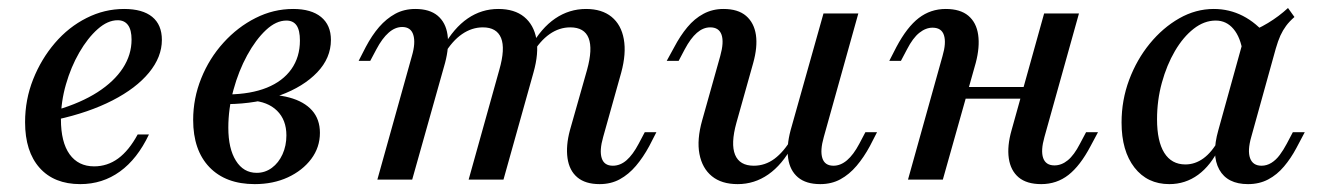

<svg xmlns="http://www.w3.org/2000/svg" viewBox="-20 -449 3296 480"><path d="M180.6 11.3Q115.3 11.3 79 -29.4Q42.7 -70.2 42.7 -143.5Q42.7 -200 62.9 -250.8Q83.1 -301.6 117.3 -341.5Q151.6 -381.5 196.4 -404Q241.1 -426.6 290.3 -426.6Q336.3 -426.6 360.5 -406.9Q384.7 -387.1 384.7 -349.2Q384.7 -306.5 352.4 -267.3Q320.2 -228.2 261.3 -198Q202.4 -167.7 121.8 -150L122.6 -174.2Q182.3 -191.9 223.8 -218.5Q265.3 -245.2 287.1 -278.6Q308.9 -312.1 308.9 -350Q308.9 -374.2 300 -386.3Q291.1 -398.4 274.2 -398.4Q249.2 -398.4 224.2 -376.2Q199.2 -354 178.2 -317.7Q157.3 -281.5 144.8 -237.9Q132.3 -194.4 132.3 -150.8Q132.3 -93.5 154 -63.3Q175.8 -33.1 215.3 -33.1Q248.4 -33.1 275.4 -52.8Q302.4 -72.6 324.2 -112.9H352.4Q323.4 -51.6 279.8 -20.2Q236.3 11.3 180.6 11.3Z M616.9 11.3Q544.4 11.3 503.6 -31Q462.9 -73.4 462.9 -149.2Q462.9 -203.2 483.1 -253.2Q503.2 -303.2 538.7 -342.3Q574.2 -381.5 619 -404Q663.7 -426.6 712.9 -426.6Q758.1 -426.6 782.7 -406.5Q807.3 -386.3 807.3 -349.2Q807.3 -304 773 -268.1Q738.7 -232.3 680.6 -210.9Q622.6 -189.5 548.4 -188.7L550.8 -212.9Q607.3 -213.7 647.2 -229.8Q687.1 -246 708.5 -276.2Q729.8 -306.5 729.8 -347.6Q729.8 -373.4 721.4 -385.5Q712.9 -397.6 696 -397.6Q670.2 -397.6 644.8 -373.8Q619.4 -350 598 -310.9Q576.6 -271.8 563.7 -224.6Q550.8 -177.4 550.8 -129.8Q550.8 -77.4 569.8 -47.2Q588.7 -16.9 621.8 -16.9Q642.7 -16.9 659.7 -29.4Q676.6 -41.9 686.3 -63.3Q696 -84.7 696 -110.5Q696 -149.2 672.6 -172.2Q649.2 -195.2 608.1 -197.6L613.7 -210.5Q666.1 -215.3 703.2 -205.2Q740.3 -195.2 760.1 -173Q779.8 -150.8 779.8 -116.9Q779.8 -80.6 758.1 -51.6Q736.3 -22.6 699.6 -5.6Q662.9 11.3 616.9 11.3Z M1479 11.3Q1443.5 11.3 1423.4 -5.6Q1403.2 -22.6 1398.8 -53.6Q1394.4 -84.7 1404.8 -123.4L1447.6 -274.2Q1462.1 -326.6 1451.6 -353.6Q1441.1 -380.6 1405.6 -380.6Q1378.2 -380.6 1354 -363.7Q1329.8 -346.8 1309.7 -312.9L1306.5 -331.5Q1333.1 -379 1368.1 -402.8Q1403.2 -426.6 1445.2 -426.6Q1484.7 -426.6 1508.9 -406.9Q1533.1 -387.1 1539.5 -351.2Q1546 -315.3 1533.1 -267.7L1487.9 -106.5Q1478.2 -72.6 1484.3 -53.6Q1490.3 -34.7 1512.1 -34.7Q1530.6 -34.7 1546.4 -48.4Q1562.1 -62.1 1576.6 -89.5L1591.9 -118.5H1621L1603.2 -83.9Q1587.9 -55.6 1569.8 -34.3Q1551.6 -12.9 1529.4 -0.8Q1507.3 11.3 1479 11.3ZM923.4 0 1009.7 -308.9Q1019.4 -341.9 1013.3 -361.7Q1007.3 -381.5 985.5 -381.5Q967.7 -381.5 951.6 -367.3Q935.5 -353.2 921 -325.8L905.6 -296.8H876.6L894.4 -331.5Q909.7 -360.5 927.8 -381.5Q946 -402.4 968.1 -414.5Q990.3 -426.6 1018.5 -426.6Q1054 -426.6 1074.2 -409.7Q1094.4 -392.7 1098.8 -362.1Q1103.2 -331.5 1092.7 -291.9L1010.5 0ZM1151.6 0 1228.2 -274.2Q1243.5 -327.4 1232.7 -354Q1221.8 -380.6 1187.1 -380.6Q1159.7 -380.6 1135.1 -363.7Q1110.5 -346.8 1090.3 -312.9L1087.9 -331.5Q1114.5 -379 1149.2 -402.8Q1183.9 -426.6 1225.8 -426.6Q1266.1 -426.6 1290.3 -406.9Q1314.5 -387.1 1321 -351.6Q1327.4 -316.1 1313.7 -267.7L1238.7 0Z M1824.2 11.3Q1783.9 11.3 1759.7 -8.5Q1735.5 -28.2 1728.6 -64.1Q1721.8 -100 1735.5 -148.4L1780.6 -308.9Q1790.3 -343.5 1783.9 -362.1Q1777.4 -380.6 1755.6 -380.6Q1737.9 -380.6 1722.2 -366.9Q1706.5 -353.2 1691.9 -325.8L1676.6 -296.8H1646.8L1665.3 -330.6Q1680.6 -359.7 1698.4 -381Q1716.1 -402.4 1738.7 -414.5Q1761.3 -426.6 1788.7 -426.6Q1825 -426.6 1845.2 -409.3Q1865.3 -391.9 1869.8 -361.7Q1874.2 -331.5 1862.9 -291.1L1821 -141.9Q1806.5 -89.5 1817.7 -62.1Q1829 -34.7 1864.5 -34.7Q1892.7 -34.7 1916.1 -52Q1939.5 -69.4 1958.9 -102.4L1961.3 -84.7Q1935.5 -37.1 1900.8 -12.9Q1866.1 11.3 1824.2 11.3ZM2030.6 11.3Q1995.2 11.3 1975 -5.6Q1954.8 -22.6 1950.4 -53.2Q1946 -83.9 1956.5 -123.4L2038.7 -415.3H2125.8L2039.5 -106.5Q2029.8 -72.6 2035.9 -53.6Q2041.9 -34.7 2063.7 -34.7Q2081.5 -34.7 2097.6 -48.4Q2113.7 -62.1 2128.2 -89.5L2143.5 -118.5H2172.6L2154.8 -83.9Q2139.5 -55.6 2121.4 -34.3Q2103.2 -12.9 2081 -0.8Q2058.9 11.3 2030.6 11.3Z M2250 0 2336.3 -308.9Q2346 -341.9 2339.9 -360.9Q2333.9 -379.8 2311.3 -379.8Q2294.4 -379.8 2278.2 -366.9Q2262.1 -354 2247.6 -325.8L2232.3 -296.8H2203.2L2221 -331.5Q2247.6 -381.5 2277 -404Q2306.5 -426.6 2344.4 -426.6Q2380.6 -426.6 2400.8 -409.7Q2421 -392.7 2425.4 -362.1Q2429.8 -331.5 2419.4 -291.9L2337.1 0ZM2350 -202.4 2358.1 -231.5H2582.3L2574.2 -202.4ZM2583.1 11.3Q2546.8 11.3 2526.6 -5.6Q2506.5 -22.6 2502 -53.2Q2497.6 -83.9 2508.9 -123.4L2590.3 -415.3H2677.4L2591.1 -106.5Q2581.5 -72.6 2587.9 -54Q2594.4 -35.5 2616.1 -35.5Q2633.9 -35.5 2649.6 -48.4Q2665.3 -61.3 2679.8 -89.5L2695.2 -118.5H2725L2706.5 -83.9Q2680.6 -34.7 2651.2 -11.7Q2621.8 11.3 2583.1 11.3Z M2903.2 11.3Q2848.4 11.3 2816.1 -30.2Q2783.9 -71.8 2783.9 -142.7Q2783.9 -198.4 2802.8 -249.2Q2821.8 -300 2854.4 -339.9Q2887.1 -379.8 2928.2 -403.2Q2969.4 -426.6 3014.5 -426.6Q3053.2 -426.6 3087.1 -409.3Q3121 -391.9 3147.6 -358.9L3087.1 -316.9Q3081.5 -355.6 3063.7 -376.6Q3046 -397.6 3019.4 -397.6Q2990.3 -397.6 2964.1 -377Q2937.9 -356.5 2917.3 -321.4Q2896.8 -286.3 2884.7 -242.3Q2872.6 -198.4 2872.6 -150.8Q2872.6 -96 2890.7 -66.9Q2908.9 -37.9 2943.5 -37.9Q2967.7 -37.9 2988.7 -53.2Q3009.7 -68.5 3026.6 -99.2L3029 -80.6Q3007.3 -35.5 2975.4 -12.1Q2943.5 11.3 2903.2 11.3ZM3100 11.3Q3048.4 11.3 3028.2 -25Q3008.1 -61.3 3025.8 -123.4L3092.7 -364.5Q3122.6 -375 3150 -391.5Q3177.4 -408.1 3200 -429L3216.1 -406.5Q3203.2 -395.2 3195.2 -384.3Q3187.1 -373.4 3181 -360.1Q3175 -346.8 3169.4 -327.4L3108.1 -106.5Q3098.4 -72.6 3105.2 -53.6Q3112.1 -34.7 3133.9 -34.7Q3146.8 -34.7 3158.5 -41.9Q3170.2 -49.2 3179.4 -61.7Q3188.7 -74.2 3196.8 -89.5L3212.1 -118.5H3241.9L3221 -79Q3207.3 -53.2 3189.9 -32.7Q3172.6 -12.1 3150.4 -0.4Q3128.2 11.3 3100 11.3Z"/></svg>

Font: Playfair 5pt SemiExpanded Light Medium
Style: Italic
Weight: 500
Italic angle: -15.6°
Version: Version 2.001;gftools[0.9.30]